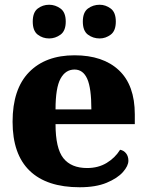

<svg xmlns="http://www.w3.org/2000/svg" viewBox="-20 -779 616 809"><path d="M316 10Q177 10 105 -59.5Q33 -129 33 -266Q33 -404 102.5 -475Q172 -546 294 -546Q414 -546 481 -483Q548 -420 548 -297V-256H214Q214 -154 247 -112.5Q280 -71 347 -71Q394 -71 429.5 -92.5Q465 -114 486 -148Q502 -145 511.5 -132.5Q521 -120 521 -102Q521 -80 498 -54Q475 -28 429.5 -9Q384 10 316 10ZM365 -318Q365 -408 347.5 -447Q330 -486 294 -486Q256 -486 235 -447.5Q214 -409 214 -318ZM400 -617Q372 -617 350.5 -633Q329 -649 329 -688Q329 -727 350.5 -743Q372 -759 400 -759Q425 -759 446.5 -743Q468 -727 468 -688Q468 -649 446.5 -633Q425 -617 400 -617ZM187 -617Q160 -617 139 -633Q118 -649 118 -688Q118 -727 139 -743Q160 -759 187 -759Q213 -759 235 -743Q257 -727 257 -688Q257 -649 235 -633Q213 -617 187 -617Z"/></svg>

Font: Noto Serif ExtraBold
Style: Regular
Weight: 800
Designer: Monotype Design Team
Foundry: Monotype Imaging Inc.
Version: Version 2.014